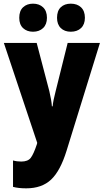

<svg xmlns="http://www.w3.org/2000/svg" viewBox="-20 -787 567 1047"><path d="M1 -553H180L249 -290Q254 -269 258 -246.5Q262 -224 263 -207H267Q270 -239 283 -288L349 -553H525L343 35Q309 145 258.5 192.5Q208 240 123 240Q102 240 84 238Q66 236 51 232V88Q72 94 96 94Q132 94 147.5 74Q163 54 181 0L183 -8ZM85 -690Q85 -728 106 -747.5Q127 -767 160 -767Q194 -767 215 -747Q236 -727 236 -690Q236 -654 215 -634Q194 -614 160 -614Q127 -614 106 -633.5Q85 -653 85 -690ZM291 -690Q291 -728 311.5 -747.5Q332 -767 366 -767Q401 -767 422 -747Q443 -727 443 -690Q443 -654 422 -634Q401 -614 366 -614Q332 -614 311.5 -634Q291 -654 291 -690Z"/></svg>

Font: Noto Sans Gujarati Condensed Black
Style: Regular
Weight: 900
Width: 3
Designer: Jelle Bosma - Monotype Design Team, Universal Thirst
Foundry: Monotype Imaging Inc.
Version: Version 2.106; ttfautohint (v1.8.4.7-5d5b)